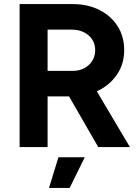

<svg xmlns="http://www.w3.org/2000/svg" viewBox="-20 -720 685 940"><path d="M76 0V-700H336Q410 -700 467 -671Q524 -642 556 -591.5Q588 -541 588 -474Q588 -405 551 -352.5Q514 -300 454 -273L616 0H461L318 -248Q312 -248 305.5 -248Q299 -248 292 -248H213V0ZM213 -373H337Q368 -373 392.5 -386Q417 -399 431.5 -422Q446 -445 446 -474Q446 -519 413.5 -547Q381 -575 330 -575H213ZM220 200 266 50H395L321 200Z"/></svg>

Font: Figtree Light
Style: Bold
Weight: 700
Version: Version 2.002